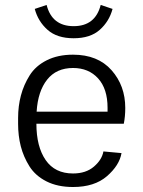

<svg xmlns="http://www.w3.org/2000/svg" viewBox="-20 -734 573 769"><path d="M119.2 -698.3 166.7 -714.2Q188.3 -629.2 275 -629.2Q361.7 -629.2 383.3 -714.2L430.8 -698.3Q417.5 -648.3 379.6 -614.6Q341.7 -580.8 275 -580.8Q208.3 -580.8 170.4 -614.6Q132.5 -648.3 119.2 -698.3ZM52.5 -238.3V-261.7Q52.5 -309.2 63.8 -351.7Q75 -394.2 98.8 -432.1Q122.5 -470 167.1 -492.5Q211.7 -515 272.5 -515Q371.7 -515 426.7 -452.9Q481.7 -390.8 481.7 -301.7Q481.7 -267.5 475.8 -238.3H125.8Q125.8 -146.7 162.9 -92.9Q200 -39.2 272.5 -39.2Q324.2 -39.2 356.2 -66.7Q388.3 -94.2 394.2 -127.5L466.7 -120.8Q458.3 -71.7 408.3 -28.3Q358.3 15 272.5 15Q210.8 15 166.2 -7.5Q121.7 -30 97.9 -67.9Q74.2 -105.8 63.3 -147.9Q52.5 -190 52.5 -238.3ZM126.7 -286.7H410.8V-302.5Q410.8 -378.3 372.9 -420Q335 -461.7 272.5 -461.7Q205.8 -461.7 168.8 -415Q131.7 -368.3 126.7 -286.7Z"/></svg>

Font: Boon
Style: Regular
Weight: 400
Designer: Sungsit Sawaiwan
Foundry: FontUni
Version: Version 3.0